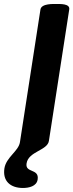

<svg xmlns="http://www.w3.org/2000/svg" viewBox="-26 -727 364 954"><path d="M-4 109C-14 173 26 207 88 207C117 207 156 199 161 165C170 109 98 134 106 85C115 25 210 21 217 -27L318 -680C323 -710 271 -707 255 -707C243 -707 180 -711 175 -680L73 -20C66 24 5 54 -4 109Z"/></svg>

Font: Asimov Print
Style: CIt
Weight: 500
Designer: Google
Version: Version 2.000980: 2014